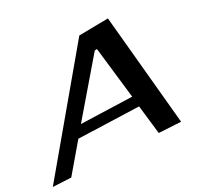

<svg xmlns="http://www.w3.org/2000/svg" viewBox="-232 -804 1008 981"><g transform="rotate(-20 272.5 -313.5)"><path d="M623 -46 452 -670 285 -638 -107 43 -2 30 100 -144 448 -193 496 -31ZM432 -252 138 -210 333 -539 346 -542Z"/></g></svg>

Font: Gamestation Warped
Style: Italic
Weight: 400
Designer: Jonas Hecksher
Foundry: Jonas Hecksher, Playtypeª, e-types AS
Version: Version 1.003